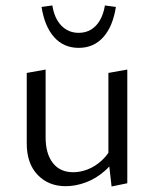

<svg xmlns="http://www.w3.org/2000/svg" viewBox="-20 -674 561 700"><path d="M219.1 4.8Q157 4.8 117.2 -36.5Q77.5 -77.9 77.5 -151.1V-408.1L146.3 -420.4V-173.5Q146.3 -113.8 172.6 -79.9Q198.8 -46.1 247 -46.1Q273.1 -46.1 300.1 -56.6Q327.1 -67.1 351.5 -89.4Q375.8 -111.7 392.2 -146.7L416.8 -123.9Q394.9 -80 362.6 -51.5Q330.4 -23 293.1 -9.1Q255.9 4.8 219.1 4.8ZM386.8 5.9 375.2 -96V-408.1L444.1 -420.4V-5.9ZM266.7 -499.5Q212.3 -499.5 177.5 -538.4Q142.6 -577.3 131.5 -648.7L170.9 -654.1Q178.3 -606.8 203.8 -580.5Q229.4 -554.3 266.7 -554.3Q304.6 -554.3 329.7 -580.5Q354.7 -606.8 362.5 -654.1L402.5 -648.7Q391.4 -577.3 356.5 -538.4Q321.6 -499.5 266.7 -499.5Z"/></svg>

Font: Ysabeau
Style: Bold
Weight: 700
Designer: Christian Thalmann (Catharsis Fonts)
Version: Version 2.000;gftools[0.9.27.dev2+g8671c4b]